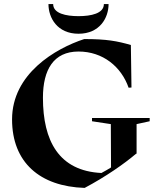

<svg xmlns="http://www.w3.org/2000/svg" viewBox="-20 -905 762 939"><path d="M39 -321C39 -111 175 7 394 14C496 -40 589 -105 644 -152L648 -154V-298L712 -312V-328H430V-312L522 -298L523 -86C509 -77 494 -69 476 -59C268 -69 190 -216 190 -427C190 -564 242 -653 364 -653C483 -653 573 -579 609 -476L623 -477L620 -685C553 -704 503 -714 392 -714C251 -668 39 -544 39 -321ZM364 -740C468 -740 511 -818 511 -885H488C488 -839 425 -826 364 -826C303 -826 240 -839 240 -885H217C217 -818 260 -740 364 -740Z"/></svg>

Font: Mazius Display
Style: Bold
Weight: 700
Designer: Alberto Casagrande & Collletttivo
Foundry: Collletttivo
Version: Version 2.000;Glyphs 3.2 (3221)